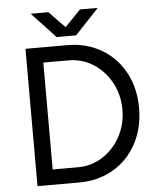

<svg xmlns="http://www.w3.org/2000/svg" viewBox="-58 -925 805 975"><g transform="rotate(-5 344.0 -437.5)"><path d="M93.3 -700H306.5Q403 -700 479.5 -655.5Q556 -611 598.9 -531.4Q641.8 -451.8 641.8 -350Q641.8 -249 598.9 -169Q556 -89 479.5 -44.5Q403 0 306.5 0H93.3ZM556.8 -350Q556.8 -424.3 523.3 -486.8Q489.8 -549.2 432.6 -585.8Q375.3 -622.5 306.5 -622.5H177.5V-77.5H306.5Q375.3 -77.5 432.6 -114.2Q489.8 -150.8 523.3 -213.2Q556.8 -275.7 556.8 -350ZM262.2 -747.3 386.7 -875H476.7L355.5 -745.7H262.2ZM135 -875H225L349.5 -747.3V-745.7H256.2Z"/></g></svg>

Font: Oak Sans Light
Style: Regular
Weight: 400
Designer: Erik Kennedy, Walven
Foundry: Erik Kennedy, Walven
Version: Version 1.100;Glyphs 3.1.2 (3151)